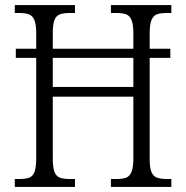

<svg xmlns="http://www.w3.org/2000/svg" viewBox="-20 -733 730 753"><path d="M38 -31H56Q81 -31 95 -36.5Q109 -42 115.5 -59.5Q122 -77 122 -111V-506H42V-542H122V-604Q122 -637 115 -654Q108 -671 94 -676.5Q80 -682 55 -682H38V-713H274V-682H253Q228 -682 214 -676.5Q200 -671 193.5 -654Q187 -637 187 -603V-542H503V-603Q503 -637 496 -654Q489 -671 475.5 -676.5Q462 -682 436 -682H415V-713H652V-682H634Q608 -682 594.5 -676.5Q581 -671 574 -654Q567 -637 567 -603V-542H648V-506H567V-108Q567 -75 574 -58.5Q581 -42 595 -36.5Q609 -31 634 -31H652V0H415V-31H436Q462 -31 475.5 -36.5Q489 -42 496 -59.5Q503 -77 503 -111V-354H187V-111Q187 -77 193.5 -59.5Q200 -42 214 -36.5Q228 -31 253 -31H274V0H38ZM503 -392V-506H187V-392Z"/></svg>

Font: Noto Serif NarrowLight
Style: Regular
Weight: 300
Width: 4
Designer: Monotype Design Team
Foundry: Monotype Imaging Inc.
Version: Version 1.001